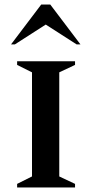

<svg xmlns="http://www.w3.org/2000/svg" viewBox="-20 -832 409 852"><path d="M56 0V-16L122 -49V-511L56 -544V-560H313V-544L243 -511V-49L313 -16V0ZM29 -635 163 -812H203L337 -635H320L183 -723L46 -635Z"/></svg>

Font: Spectral SC SemiBold
Style: Regular
Weight: 600
Designer: Jean-Baptiste Levee
Foundry: Production Type
Version: Version 2.001